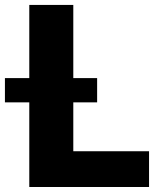

<svg xmlns="http://www.w3.org/2000/svg" viewBox="-62 -747 652 767"><path d="M230.8 -142.8V-338.1H326V-435H230.8V-727.3H55V-435H-42.3V-338.1H55V0H533.4V-142.8Z"/></svg>

Font: TID UI Extra Bold
Style: Regular
Weight: 800
Designer: The TID Project Authors
Foundry: Bakken & Bæck
Version: Version 1.001;hotconv 1.0.109;makeotfexe 2.5.65596